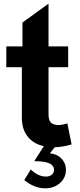

<svg xmlns="http://www.w3.org/2000/svg" viewBox="-20 -797 439 1055"><path d="M284.2 52.2Q310.5 62.5 326.4 84.7Q342.3 106.9 342.3 135.7Q342.3 179.7 309.8 208.7Q277.3 237.8 229 237.8Q168.5 237.8 113.3 192.4L148.9 134.3Q190.4 173.3 232.4 173.3Q252.9 173.3 264.9 162.6Q276.9 151.9 276.9 136.7Q276.9 106.9 236.8 95.7Q214.8 88.9 168 88.9L220.7 6.3Q164.1 -6.3 132.1 -46.6Q100.1 -86.9 100.1 -149.9V-427.7H14.6V-542H103.5V-673.3L246.6 -776.9V-542H354.5V-427.7H246.6V-168.9Q246.6 -135.7 260.7 -122.8Q274.9 -109.9 301.3 -109.9Q318.8 -109.9 350.1 -118.7L373.5 -3.4Q327.1 10.7 280.3 12.2L254.4 45.4Q272.9 47.9 284.2 52.2Z"/></svg>

Font: Acari Sans Neue Black
Style: Regular
Weight: 900
Designer: Alfredo Marco Pradil
Foundry: Alfredo Marco Pradil
Version: Version 1.045;June 16, 2019;FontCreator 11.5.0.2425 64-bit; 